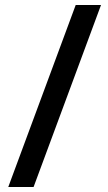

<svg xmlns="http://www.w3.org/2000/svg" viewBox="-20 -740 432 766"><path d="M383 -720 114 6H13L282 -720Z"/></svg>

Font: Noto Sans Lao UI ExtCond SemBd
Style: Regular
Weight: 600
Width: 2
Designer: Monotype Design Team
Foundry: Monotype Imaging Inc.
Version: Version 2.000; ttfautohint (v1.8.4.7-5d5b)